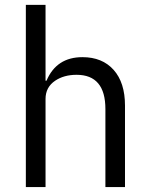

<svg xmlns="http://www.w3.org/2000/svg" viewBox="-20 -760 608 780"><path d="M85 -740.2V0H165V-357.9Q165 -405.8 204.1 -432.1Q239.7 -456.1 291 -456.1Q408.2 -456.1 408.2 -316.9V0H487.8V-331.1Q487.8 -424.3 441.7 -476.1Q395.5 -527.8 314.9 -527.8Q209.5 -527.8 168.9 -432.1H165V-740.2Z"/></svg>

Font: Plexus Sans
Style: Regular
Weight: 400
Version: Version 2.001;PS 002.001;hotconv 1.0.70;makeotf.lib2.5.58329